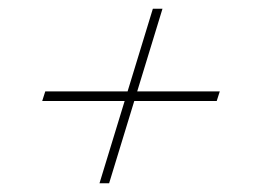

<svg xmlns="http://www.w3.org/2000/svg" viewBox="-20 -467 598 439"><path d="M207.5 -48 329.5 -447H351.5L229.5 -48ZM83.5 -258H482.5L475.5 -236H76.5Z"/></svg>

Font: Newsreader 60pt ExtraLight
Style: Italic
Weight: 250
Italic angle: -17°
Designer: Hugues Gentile
Foundry: Production Type
Version: Version 1.003